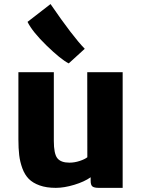

<svg xmlns="http://www.w3.org/2000/svg" viewBox="-20 -909 697 937"><path d="M252.4 7.8Q206.5 7.8 173.3 -4.2Q140.1 -16.1 120.4 -36.1Q100.6 -56.2 89.1 -87.6Q77.6 -119.1 73.7 -151.9Q69.8 -184.6 69.8 -228.5V-556.6H242.7V-221.2Q242.7 -158.2 260 -136.7Q277.3 -115.2 318.8 -115.2Q343.8 -115.2 368.9 -123.5Q394 -131.8 406.2 -141.6L405.8 -556.6H578.6V7.8H461.9Q440.4 7.8 431.4 1.2Q422.4 -5.4 422.4 -26.9V-43.9Q391.6 -22 342.3 -7.1Q293 7.8 252.4 7.8ZM393.6 -670.9 315.4 -599.6Q276.9 -619.1 207.5 -686.5Q138.2 -753.9 114.3 -802.2L226.6 -889.2Q335.4 -730.5 393.6 -670.9Z"/></svg>

Font: HaufeMerriweatherSans
Style: Bold
Weight: 700
Designer: Eben Sorkin
Foundry: Eben Sorkin
Version: Version 1.56